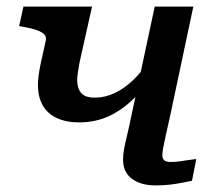

<svg xmlns="http://www.w3.org/2000/svg" viewBox="-20 -558 658 582"><path d="M221 -368Q218 -352 216 -338.5Q214 -325 214 -316Q214 -300 219 -287.5Q224 -275 235.5 -268.5Q247 -262 268 -262Q298 -262 328 -276Q358 -290 387.5 -319Q417 -348 443 -393L463 -365Q432 -309 395.5 -269.5Q359 -230 315.5 -208.5Q272 -187 220 -187Q180 -187 151.5 -200.5Q123 -214 109 -239.5Q95 -265 95 -300Q95 -313 97 -328.5Q99 -344 103 -364L119 -436Q121 -447 114 -454Q107 -461 92 -466.5Q77 -472 54 -476L38 -479L51 -538H259ZM472 -88Q472 -77 478 -72Q484 -67 497 -67Q511 -67 525 -69Q539 -71 552 -73Q565 -75 575 -76L562 -10Q547 -7 529 -3.5Q511 0 492 2Q473 4 451 4Q407 4 380 -16Q353 -36 353 -74Q353 -87 355.5 -102.5Q358 -118 364 -142.5Q370 -167 378 -206L449 -538H566L496 -208Q488 -172 482.5 -147.5Q477 -123 474.5 -109Q472 -95 472 -88Z"/></svg>

Font: Roboto Serif Medium
Style: Italic
Weight: 500
Italic angle: -10°
Designer: Greg Gazdowicz
Foundry: Commercial Type
Version: Version 1.008